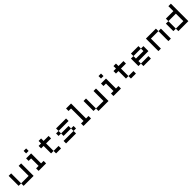

<svg xmlns="http://www.w3.org/2000/svg" viewBox="634 -2665 4722 4722"><g transform="rotate(-45 2995.0 -304.0)"><path d="M173.6 -86.8H434V-434H520.8V0H173.6ZM173.6 -86.8H86.8V-434H173.6Z M694.4 0V-86.8H781.2V-347.2H694.4V-434H868.1V-86.8H954.9V0ZM781.2 -520.8V-607.6H868.1V-520.8Z M1302.1 -86.8H1475.7V0H1302.1ZM1302.1 -86.8H1215.3V-347.2H1128.5V-434H1215.3V-520.8H1302.1V-434H1475.7V-347.2H1302.1Z M1736.1 -260.4H1996.5V-173.6H1736.1ZM1996.5 -86.8V0H1649.3V-86.8ZM2083.3 -347.2H1736.1V-434H2083.3ZM1996.5 -173.6H2083.3V-86.8H1996.5ZM1736.1 -260.4H1649.3V-347.2H1736.1Z M2256.9 0V-86.8H2343.8V-520.8H2256.9V-607.6H2430.6V-86.8H2517.4V0Z M2777.8 -86.8H3038.2V-434H3125V0H2777.8ZM2777.8 -86.8H2691V-434H2777.8Z M3298.6 0V-86.8H3385.4V-347.2H3298.6V-434H3472.2V-86.8H3559V0ZM3385.4 -520.8V-607.6H3472.2V-520.8Z M3906.2 -86.8H4079.9V0H3906.2ZM3906.2 -86.8H3819.4V-347.2H3732.6V-434H3819.4V-520.8H3906.2V-434H4079.9V-347.2H3906.2Z M4340.3 -86.8H4253.5V-347.2H4340.3V-260.4H4600.7V-347.2H4687.5V-173.6H4340.3ZM4600.7 -347.2H4340.3V-434H4600.7ZM4340.3 -86.8H4600.7V0H4340.3Z M5208.3 -347.2H4947.9V0H4861.1V-434H5208.3ZM5208.3 -347.2H5295.1V0H5208.3Z M5555.6 -86.8H5468.8V-347.2H5555.6ZM5816 -86.8V-347.2H5555.6V-434H5816V-607.6H5902.8V0H5555.6V-86.8Z"/></g></svg>

Font: 8-bit Operator+ 8
Style: Regular
Weight: 400
Designer: GrandChaos9000
Version: Version 1.3.0 - August 1, 2014